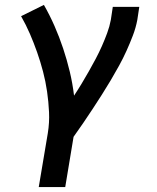

<svg xmlns="http://www.w3.org/2000/svg" viewBox="-20 -558 640 783"><path d="M138 205 175 -15Q182 -58 180 -100.5Q178 -143 172 -184.5Q166 -226 155.5 -266Q145 -306 131.5 -344.5Q118 -383 102 -420Q86 -457 66 -492L159 -538Q183 -496 202.5 -451.5Q222 -407 237.5 -360.5Q253 -314 264.5 -266Q276 -218 282 -168Q298 -192 313 -217Q328 -242 342.5 -267.5Q357 -293 370.5 -318.5Q384 -344 395.5 -370Q407 -396 417 -423Q427 -450 432 -477L440 -530H548L540 -477Q534 -445 522 -413.5Q510 -382 496 -351Q482 -320 465.5 -290Q449 -260 431.5 -230.5Q414 -201 395.5 -172Q377 -143 358 -114Q339 -85 319.5 -56.5Q300 -28 280 0L246 205Z"/></svg>

Font: Iosevka Curly SmBdEx
Style: Italic
Weight: 600
Width: 7
Italic angle: -9°
Monospace: yes
Designer: Belleve Invis
Foundry: Belleve Invis
Version: Version 11.1.0; ttfautohint (v1.8.3)